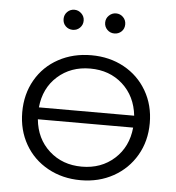

<svg xmlns="http://www.w3.org/2000/svg" viewBox="-52 -765 750 819"><g transform="rotate(5 323.0 -356.0)"><path d="M323 -530Q401 -530 463 -496Q525 -462 560.5 -401Q596 -340 596 -263Q596 -186 560.5 -125Q525 -64 463 -29.5Q401 5 323 5Q245 5 182.5 -29.5Q120 -64 85 -125Q50 -186 50 -263Q50 -340 85 -401Q120 -462 182.5 -496Q245 -530 323 -530ZM119 -289H527Q518 -372 462 -422.5Q406 -473 323 -473Q240 -473 183.5 -422.5Q127 -372 119 -289ZM527 -238H119Q127 -155 183.5 -104Q240 -53 323 -53Q406 -53 462.5 -104Q519 -155 527 -238ZM191 -674Q191 -692 203.5 -704.5Q216 -717 234 -717Q251 -717 264 -704.5Q277 -692 277 -674Q277 -656 264.5 -643.5Q252 -631 234 -631Q216 -631 203.5 -643Q191 -655 191 -674ZM412 -717Q430 -717 442.5 -704.5Q455 -692 455 -674Q455 -655 442.5 -643Q430 -631 412 -631Q394 -631 381.5 -643.5Q369 -656 369 -674Q369 -692 382 -704.5Q395 -717 412 -717Z"/></g></svg>

Font: APTA Sans Regular
Style: Regular
Weight: 400
Version: Version 7.200